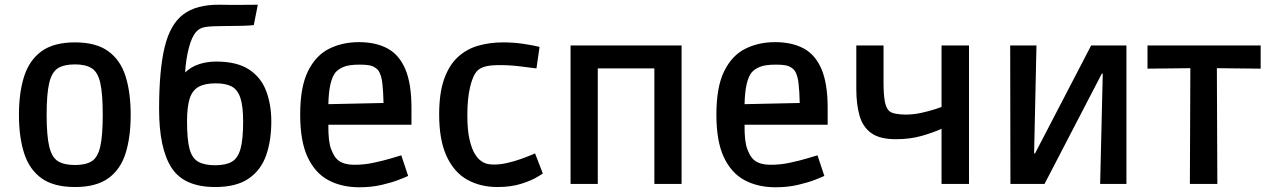

<svg xmlns="http://www.w3.org/2000/svg" viewBox="-20 -777 5348 811"><path d="M297 13Q207 13 155.5 -24Q104 -61 82 -129.5Q60 -198 60 -292Q60 -386 82 -454.5Q104 -523 155.5 -560.5Q207 -598 297 -598Q386 -598 437.5 -560.5Q489 -523 510.5 -454.5Q532 -386 532 -292Q532 -198 510.5 -129.5Q489 -61 437.5 -24Q386 13 297 13ZM297 -80Q342 -80 367.5 -96Q393 -112 403.5 -158Q414 -204 414 -292Q414 -381 403.5 -427Q393 -473 367 -489Q341 -505 297 -505Q251 -505 225 -489Q199 -473 188 -427Q177 -381 177 -292Q177 -204 188 -158Q199 -112 225 -96Q251 -80 297 -80Z M889 13Q757 13 704.5 -68.5Q652 -150 652 -316Q652 -481 675.5 -578Q699 -675 754.5 -716.5Q810 -758 907 -757Q967 -756 1001.5 -756.5Q1036 -757 1069 -757L1052 -671Q1039 -669 1004.5 -668Q970 -667 928 -667Q873 -667 848 -663Q823 -659 810 -644Q790 -623 777.5 -574Q765 -525 762 -471Q787 -495 821 -506Q855 -517 893 -517Q980 -517 1031 -484Q1082 -451 1104 -393.5Q1126 -336 1126 -264Q1126 -183 1104 -120.5Q1082 -58 1030 -22.5Q978 13 889 13ZM889 -79Q934 -79 959.5 -94Q985 -109 996 -148.5Q1007 -188 1007 -264Q1007 -328 995.5 -363Q984 -398 959 -411.5Q934 -425 891 -425Q845 -425 818.5 -410Q792 -395 781 -360Q770 -325 770 -264Q770 -188 780.5 -148.5Q791 -109 817 -94Q843 -79 889 -79Z M1498 14Q1423 14 1367 -16Q1311 -46 1279.5 -113Q1248 -180 1248 -293Q1248 -410 1281 -476.5Q1314 -543 1370 -571Q1426 -599 1496 -599Q1567 -599 1616.5 -572.5Q1666 -546 1692 -485Q1718 -424 1718 -322V-250H1367Q1366 -180 1378.5 -147.5Q1391 -115 1405 -103Q1417 -92 1435 -86.5Q1453 -81 1480 -81Q1518 -81 1558 -89.5Q1598 -98 1630 -107.5Q1662 -117 1675 -121L1704 -34Q1694 -29 1664.5 -17.5Q1635 -6 1592 4Q1549 14 1498 14ZM1397 -471Q1369 -436 1367 -337L1600 -342Q1599 -391 1595 -425.5Q1591 -460 1579 -478Q1572 -488 1556.5 -496Q1541 -504 1499 -504Q1454 -504 1431.5 -494.5Q1409 -485 1397 -471Z M2081 13Q2009 13 1953.5 -18Q1898 -49 1866.5 -117Q1835 -185 1835 -294Q1835 -384 1856 -443Q1877 -502 1914 -536Q1951 -570 2000 -584Q2049 -598 2105 -598Q2151 -598 2193 -591.5Q2235 -585 2259 -579L2246 -488Q2222 -491 2178.5 -496.5Q2135 -502 2091 -502Q2051 -502 2029.5 -496Q2008 -490 1996 -478Q1977 -458 1965.5 -409Q1954 -360 1954 -291Q1954 -226 1963.5 -186.5Q1973 -147 1986 -126.5Q1999 -106 2011 -98Q2018 -92 2031 -87Q2044 -82 2068 -82Q2094 -82 2124 -89Q2154 -96 2180.5 -105.5Q2207 -115 2223.5 -122Q2240 -129 2240 -129L2273 -44Q2273 -44 2249.5 -29.5Q2226 -15 2182.5 -1Q2139 13 2081 13Z M2390 0V-585H2859V0H2744V-488H2625H2505V0Z M3256 14Q3181 14 3125 -16Q3069 -46 3037.5 -113Q3006 -180 3006 -293Q3006 -410 3039 -476.5Q3072 -543 3128 -571Q3184 -599 3254 -599Q3325 -599 3374.5 -572.5Q3424 -546 3450 -485Q3476 -424 3476 -322V-250H3125Q3124 -180 3136.5 -147.5Q3149 -115 3163 -103Q3175 -92 3193 -86.5Q3211 -81 3238 -81Q3276 -81 3316 -89.5Q3356 -98 3388 -107.5Q3420 -117 3433 -121L3462 -34Q3452 -29 3422.5 -17.5Q3393 -6 3350 4Q3307 14 3256 14ZM3155 -471Q3127 -436 3125 -337L3358 -342Q3357 -391 3353 -425.5Q3349 -460 3337 -478Q3330 -488 3314.5 -496Q3299 -504 3257 -504Q3212 -504 3189.5 -494.5Q3167 -485 3155 -471Z M3957 0V-233Q3922 -217 3873 -203Q3824 -189 3764 -189Q3696 -189 3660 -215Q3624 -241 3610.5 -289Q3597 -337 3597 -401V-585H3712V-430Q3712 -380 3717 -351Q3722 -322 3735 -309Q3744 -300 3764.5 -296.5Q3785 -293 3805 -293Q3839 -293 3872.5 -300.5Q3906 -308 3929 -315.5Q3952 -323 3957 -325V-585H4073V0Z M4248 0 4247 -585H4358L4348 -129H4352L4589 -585H4738V0H4627L4638 -466H4634L4392 0Z M5006 0 5008 -489 4827 -487V-585H5305V-487L5120 -489L5122 0Z"/></svg>

Font: Ruda
Style: Bold
Weight: 700
Designer: Mariela Monsalve and Angelina Sanchez
Foundry: Mariela Monsalve and Angelina Sanchez
Version: Version 2.000